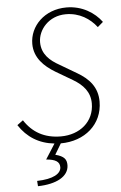

<svg xmlns="http://www.w3.org/2000/svg" viewBox="-59 -713 613 972"><g transform="rotate(-5 247.0 -226.5)"><path d="M94 218C187 216 251 183 252 125C252 96 241 79 195 67L228 12C350 12 442 -66 442 -182C442 -254 402 -300 339 -336L256 -385C209 -411 168 -446 168 -507C168 -570 223 -637 310 -637C380 -637 432 -602 466 -558L494 -582C458 -631 395 -671 316 -671C204 -671 128 -592 128 -502C128 -431 177 -385 232 -352L317 -302C368 -272 402 -234 402 -176C402 -83 328 -23 232 -23C148 -23 88 -58 47 -121L17 -99C58 -36 118 2 196 10L147 87C193 91 215 103 215 132C214 165 174 189 92 191Z"/></g></svg>

Font: Source Sans Pro Light
Style: Italic
Weight: 300
Italic angle: -11°
Designer: Paul D. Hunt
Foundry: Adobe Systems Incorporated
Version: Version 3.006;hotconv 1.0.111;makeotfexe 2.5.65597